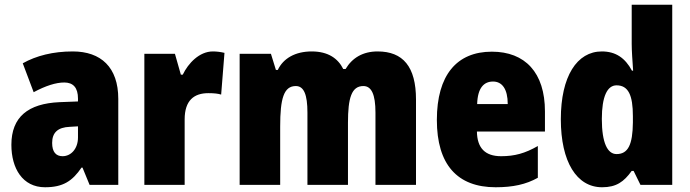

<svg xmlns="http://www.w3.org/2000/svg" viewBox="-20 -846 2911 810"><path d="M287 -629C204 -629 133 -611 76 -579L122 -457C172 -484 216 -498 251 -498C289 -498 309 -476 309 -430V-418L231 -415C99 -409 28 -353 28 -235C28 -136 75 -56 170 -56C246 -56 285 -82 324 -139H328L358 -66H479V-429C479 -562 406 -629 287 -629ZM275 -311 309 -313V-266C309 -219 280 -187 244 -187C216 -187 200 -205 200 -243C200 -286 223 -309 275 -311Z M878 -629C821 -629 774 -579 751 -531H743L718 -619H589V-66H759V-342C759 -423 799 -453 859 -453C884 -453 900 -451 913 -447L927 -623C910 -627 894 -629 878 -629Z M1573 -629C1511 -629 1466 -602 1438 -555H1428C1406 -599 1365 -629 1295 -629C1226 -629 1175 -600 1152 -551H1144L1123 -619H991V-66H1162V-312C1162 -430 1177 -483 1228 -483C1262 -483 1277 -447 1277 -371V-66H1448V-328C1448 -433 1463 -483 1513 -483C1547 -483 1564 -448 1564 -371V-66H1735V-426C1735 -565 1680 -629 1573 -629Z M2055 -628C1907 -628 1823 -529 1823 -340C1823 -152 1909 -56 2071 -56C2144 -56 2199 -68 2249 -96V-230C2195 -199 2151 -187 2094 -187C2026 -187 1993 -222 1992 -291H2279V-376C2279 -540 2195 -628 2055 -628ZM2060 -502C2098 -502 2122 -471 2122 -407H1993C1995 -476 2022 -502 2060 -502Z M2520 -56C2580 -56 2612 -79 2645 -125H2653L2682 -66H2816V-826H2645V-661C2645 -632 2648 -591 2651 -548H2646C2617 -602 2577 -629 2519 -629C2414 -629 2346 -524 2346 -343C2346 -163 2413 -56 2520 -56ZM2581 -196C2543 -196 2519 -243 2519 -344C2519 -439 2542 -486 2581 -486C2631 -486 2650 -444 2650 -356V-329C2649 -236 2630 -196 2581 -196Z"/></svg>

Font: Noto Sans Malayalam UI Condensed Black
Style: Regular
Weight: 900
Width: 3
Designer: Jelle Bosma - Monotype Design Team
Foundry: Monotype Imaging Inc.
Version: Version 2.104